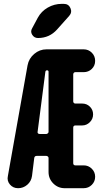

<svg xmlns="http://www.w3.org/2000/svg" viewBox="-20 -990 540 1010"><path d="M304.7 -969.7H315.4Q340.8 -969.7 350.6 -947.3Q360.4 -924.8 343.8 -906.2L280.3 -835Q240.2 -790 179.7 -790Q160.2 -790 149.4 -807.1Q138.7 -824.2 149.4 -841.8L178.7 -896.5Q197.3 -930.7 231.4 -950.2Q265.6 -969.7 304.7 -969.7ZM235.4 -295.9V-612.3Q235.4 -620.1 227.5 -620.1Q220.7 -620.1 218.8 -613.3L177.7 -295.9Q176.8 -292 179.7 -288.6Q182.6 -285.2 188.5 -285.2H223.6Q227.5 -285.2 231.4 -288.6Q235.4 -292 235.4 -295.9ZM376 -610.4Q371.1 -610.4 368.2 -606.9Q365.2 -603.5 365.2 -598.6V-456.1Q365.2 -452.1 368.2 -448.7Q371.1 -445.3 376 -445.3H412.1Q436.5 -445.3 453.1 -428.7Q469.7 -412.1 469.7 -388.2Q469.7 -364.3 452.6 -347.2Q435.5 -330.1 412.1 -330.1H376Q371.1 -330.1 368.2 -327.1Q365.2 -324.2 365.2 -319.3V-130.9Q365.2 -126 368.2 -123Q371.1 -120.1 376 -120.1H419.9Q445.3 -120.1 462.9 -102.5Q480.5 -85 480.5 -60.1Q480.5 -35.2 462.9 -17.6Q445.3 0 419.9 0H320.3Q285.2 0 260.3 -24.9Q235.4 -49.8 235.4 -85V-159.2Q235.4 -164.1 231.4 -167Q227.5 -169.9 223.6 -169.9H172.9Q162.1 -169.9 160.2 -159.2L148.4 -64.5Q144.5 -36.1 123.5 -18.1Q102.5 0 75.2 0Q48.8 0 32.2 -19.5Q15.6 -39.1 21.5 -64.5L125 -646.5Q131.8 -682.6 160.2 -706.5Q188.5 -730.5 224.6 -730.5H419.9Q445.3 -730.5 462.9 -712.9Q480.5 -695.3 480.5 -669.9Q480.5 -644.5 462.9 -627.4Q445.3 -610.4 419.9 -610.4Z"/></svg>

Font: Rounded-X Mgen+ 1m bold
Style: Bold
Weight: 700
Designer: [Source Han Sans]
Ryoko NISHIZUKA  (kana & ideographs); Paul D. Hunt (Latin, Greek & Cyrillic); Wenlong ZHANG  (bopomofo
Version: Version 1.059.20150602